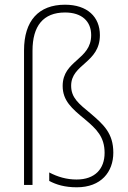

<svg xmlns="http://www.w3.org/2000/svg" viewBox="-20 -785 545 815"><path d="M404 -636C404 -713 351 -765 256 -765C144 -765 82 -697 82 -571V0H118V-570C118 -674 163 -732 256 -732C328 -732 367 -694 367 -636C367 -530 246 -530 246 -420C246 -358 285 -324 340 -279C390 -237 424 -204 424 -136C424 -69 384 -23 305 -23C263 -23 225 -34 189 -53V-17C219 -1 255 10 306 10C409 10 461 -55 461 -137C461 -219 420 -256 365 -303C314 -345 282 -370 282 -421C282 -514 404 -517 404 -636Z"/></svg>

Font: Noto Sans Bengali SemiCondensed ExtraLight
Style: Regular
Weight: 200
Width: 4
Designer: Joana Ranito - Universal Thirst; Jelle Bosma - Monotype Design Team
Foundry: Universal Thirst ehf.
Version: Version 3.000